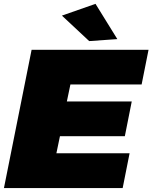

<svg xmlns="http://www.w3.org/2000/svg" viewBox="-25 -952 772 972"><path d="M426.5 -744 288.5 -873 458.5 -932.5 569 -754ZM596 0H-5L135 -700H727L692 -524.5H331.5L313.5 -438.5H642L607 -262.5H278.5L260.5 -176H631Z"/></svg>

Font: Argentum Sans Black
Style: Italic
Weight: 900
Italic angle: -11°
Designer: Julieta Ulanovsky (font), Cristiano Sobral (main changes and remaster)
Foundry: Julieta Ulanovsky (font), Cristiano Sobral (main changes and remaster)
Version: Version 2.007;June 15, 2022;FontCreator 14.0.0.2814 64-bit; 